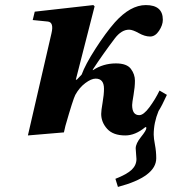

<svg xmlns="http://www.w3.org/2000/svg" viewBox="-20 -522 678 757"><path d="M90 12 183 -391Q193 -434 169 -437L109 -443L117 -476L348 -502L353 -497L279 -208H283L302 -228Q316 -267 356.5 -330Q397 -393 433 -434Q494 -502 555 -502Q622 -502 622 -444Q622 -423 607 -400.5Q592 -378 572 -378Q551 -378 527 -391.5Q503 -405 489 -405Q459 -405 433 -371Q386 -309 346 -248V-245Q387 -272 437 -272Q480 -272 496 -250.5Q512 -229 512 -204Q512 -179 506.5 -147.5Q501 -116 501 -108Q501 -68 529 -68Q546 -68 569 -99Q592 -130 609 -165L638 -148Q618 -104 605 -84Q586 -38 586 9Q586 23 591 49Q596 75 596 102Q596 175 445 215L435 183Q481 165 499.5 147Q518 129 518 105Q518 100 516.5 84.5Q515 69 515 63Q515 44 536 18Q557 -8 557 -17Q557 -23 552 -20Q513 12 474 12Q426 12 402.5 -14Q379 -40 379 -73Q379 -86 384.5 -117.5Q390 -149 390 -172Q390 -212 357 -212Q340 -212 316.5 -194.5Q293 -177 277 -148Q268 -131 238 -26L232 0Z"/></svg>

Font: Lingua Franca
Style: Bold Italic
Weight: 700
Italic angle: -13°
Version: Version 1.19